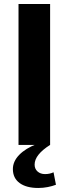

<svg xmlns="http://www.w3.org/2000/svg" viewBox="-20 -720 341 954"><path d="M229 -700V0H72V-700ZM170 214Q111 214 77.5 189.5Q44 165 44 120Q44 82 75.5 49.5Q107 17 164 -5L229 0Q191 24 171.5 48.5Q152 73 152 98Q152 119 166.5 132Q181 145 204 145Q227 145 246 136L258 198Q240 205 217 209.5Q194 214 170 214Z"/></svg>

Font: Pathway Extreme 72pt
Style: Bold
Weight: 700
Designer: Eduardo Rodriguez Tunni
Foundry: Eduardo Rodriguez Tunni
Version: Version 1.001;gftools[0.9.26]